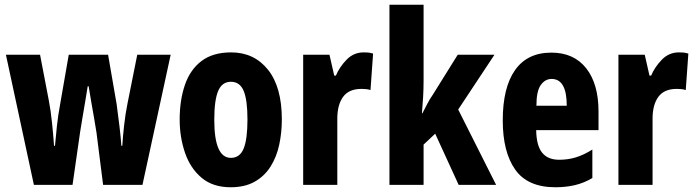

<svg xmlns="http://www.w3.org/2000/svg" viewBox="-20 -780 2937 810"><path d="M387 -221Q384 -242 377.5 -278.5Q371 -315 364.5 -353Q358 -391 354 -416H350Q346 -388 339 -349Q332 -310 326.5 -275Q321 -240 318 -223L286 0H123L5 -549H149L186 -356Q194 -315 199.5 -261.5Q205 -208 208 -165H212Q215 -201 220 -247.5Q225 -294 234 -342L270 -549H436L472 -341Q478 -298 484 -247.5Q490 -197 492 -165H496Q498 -201 503.5 -250.5Q509 -300 518 -344L559 -549H700L581 0H415Z M1169 -276Q1169 -221 1158 -169.5Q1147 -118 1121.5 -77.5Q1096 -37 1054.5 -13.5Q1013 10 953 10Q878 10 830.5 -30Q783 -70 760.5 -135.5Q738 -201 738 -276Q738 -357 760 -421.5Q782 -486 830 -522.5Q878 -559 955 -559Q1052 -559 1110.5 -486Q1169 -413 1169 -276ZM884 -274Q884 -114 954 -114Q992 -114 1008 -153.5Q1024 -193 1024 -276Q1024 -358 1008 -396.5Q992 -435 954 -435Q917 -435 900.5 -396.5Q884 -358 884 -274Z M1514 -559Q1522 -559 1531 -558.5Q1540 -558 1554 -554L1543 -400Q1535 -403 1524.5 -404Q1514 -405 1505 -405Q1452 -405 1427.5 -371.5Q1403 -338 1403 -279V0H1259V-549H1370L1390 -461H1397Q1412 -497 1442 -528Q1472 -559 1514 -559Z M1767 -441Q1767 -403 1765 -370Q1763 -337 1760 -302H1762Q1775 -327 1784 -344.5Q1793 -362 1805 -379L1911 -549H2066L1913 -318L2073 0H1915L1816 -216L1767 -170V0H1623V-760H1767Z M2306 -558Q2401 -558 2453 -492Q2505 -426 2505 -310V-231H2242Q2243 -166 2267 -136Q2291 -106 2339 -106Q2376 -106 2409 -116Q2442 -126 2479 -149V-29Q2444 -8 2405.5 1Q2367 10 2323 10Q2206 10 2153.5 -64.5Q2101 -139 2101 -272Q2101 -411 2153 -484.5Q2205 -558 2306 -558ZM2307 -447Q2280 -447 2261.5 -421.5Q2243 -396 2243 -334H2371Q2371 -447 2307 -447Z M2844 -559Q2852 -559 2861 -558.5Q2870 -558 2884 -554L2873 -400Q2865 -403 2854.5 -404Q2844 -405 2835 -405Q2782 -405 2757.5 -371.5Q2733 -338 2733 -279V0H2589V-549H2700L2720 -461H2727Q2742 -497 2772 -528Q2802 -559 2844 -559Z"/></svg>

Font: Noto Sans Sinhala ExtraCondensed ExtraBold
Style: Regular
Weight: 800
Width: 2
Designer: Jelle Bosma - Monotype Design Team
Foundry: Monotype Imaging Inc.
Version: Version 2.006; ttfautohint (v1.8.4.7-5d5b)